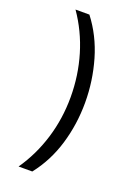

<svg xmlns="http://www.w3.org/2000/svg" viewBox="-172 -861 762 1066"><g transform="rotate(20 209.5 -328.5)"><path d="M82 135Q150 37 186 -80.5Q222 -198 222 -325Q222 -453 186.5 -572Q151 -691 81 -792H163Q237 -696 272.5 -574Q308 -452 308 -324Q308 -196 272.5 -77.5Q237 41 163 135Z"/></g></svg>

Font: hexlbangla05
Style: Book
Weight: 400
Designer: Jelle Bosma - Monotype Design Team
Foundry: Monotype Imaging Inc.
Version: Version 2.003